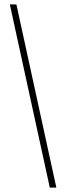

<svg xmlns="http://www.w3.org/2000/svg" viewBox="-20 -770 303 879"><path d="M208 89 25 -750H55L238 89Z"/></svg>

Font: Moniqa Black Heading
Style: Regular
Weight: 900
Designer: Rajesh Rajput
Foundry: Rajesh Rajput
Version: Version 1.000